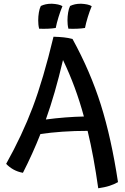

<svg xmlns="http://www.w3.org/2000/svg" viewBox="-20 -903 668 1030"><path d="M613 74Q592 86 567 94Q542 102 507 107Q495 22 481 -54.5Q467 -131 450 -201Q379 -201 315 -196.5Q251 -192 197 -184Q176 -131 152.5 -79Q129 -27 103 24Q75 19 52.5 6.5Q30 -6 13 -24Q99 -178 155.5 -327.5Q212 -477 267 -706Q300 -705 323 -702.5Q346 -700 369 -694Q465 -519 521 -341Q577 -163 613 74ZM318 -581Q296 -488 273.5 -410Q251 -332 226 -262Q279 -269 330.5 -273Q382 -277 430 -278Q408 -359 380.5 -433.5Q353 -508 318 -581ZM258 -883Q277 -882 291 -879Q305 -876 315 -870Q304 -844 294 -811.5Q284 -779 279 -753Q261 -750 238 -749Q215 -748 190 -749Q187 -761 186 -772Q185 -783 185 -794Q185 -815 188.5 -836Q192 -857 199 -871Q212 -877 225.5 -880Q239 -883 258 -883ZM415 -883Q434 -882 448 -879Q462 -876 472 -870Q461 -844 451 -811.5Q441 -779 436 -753Q418 -750 395 -749Q372 -748 347 -749Q344 -761 343 -772Q342 -783 342 -794Q342 -815 345.5 -836Q349 -857 356 -871Q369 -877 382.5 -880Q396 -883 415 -883Z"/></svg>

Font: Atma Medium
Style: Regular
Weight: 500
Designer: Gregori Vincens, Jeremie Hornus, Riccardo Olocco, Yoann Minet.
Foundry: black foundry
Version: Version 1.101;PS 1.100;hotconv 1.0.86;makeotf.lib2.5.63406